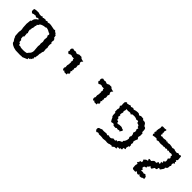

<svg xmlns="http://www.w3.org/2000/svg" viewBox="105 -1267 2012 2012"><g transform="rotate(45 1111.0 -261.5)"><path d="M276.4 -2.9Q270.5 -3.9 266.1 -3.9H260.3Q253.4 -2 245.6 -2L178.2 -3.9L146 -11.7Q98.1 -30.8 98.1 -50.8Q98.1 -52.7 98.6 -54.7Q80.6 -77.6 75.2 -92.3Q76.7 -94.7 76.7 -96.7Q76.7 -100.6 68.8 -102.5L67.9 -111.3Q64.9 -140.1 64.9 -158.7Q64.9 -177.7 68.4 -184.1V-209.5Q63.5 -219.2 63.5 -240.7Q63.5 -252.9 62 -269Q61 -273.9 61 -279.8Q61 -291 63.5 -303.2L66.4 -333.5L76.7 -339.8Q77.6 -378.9 119.1 -400.4Q116.7 -409.2 108.4 -409.2Q100.1 -409.2 85.4 -399.4L68.8 -409.2L62.5 -410.2L58.1 -406.2Q56.2 -408.2 52.7 -408.2Q44.9 -408.2 30.8 -401.9Q25.4 -400.4 22.9 -400.4Q20 -400.4 20 -401.9H20.5V-402.3Q20.5 -405.8 6.3 -416Q7.3 -426.8 7.8 -429.2V-432.1Q7.8 -437 7.3 -447.3Q20.5 -452.6 35.2 -454.1L74.2 -454.6Q80.6 -448.2 91.3 -448.2L112.8 -447.3L128.4 -455.1Q134.3 -445.3 138.2 -445.3H138.7Q142.1 -445.8 145.5 -450.2Q147.5 -453.1 150.4 -453.1Q152.3 -453.1 154.3 -452.1Q155.8 -451.2 158.2 -451.2Q162.6 -451.2 168 -454.6L178.7 -448.7Q180.2 -448.2 181.6 -448.2Q187 -448.2 191.4 -453.1L199.2 -455.6Q202.6 -448.7 210.9 -448.7L231.4 -454.1Q252 -454.1 269.8 -449.5Q287.6 -444.8 310.1 -441.4L318.4 -448.2L331.1 -435.5L355 -419.9V-409.2Q358.9 -413.1 362.8 -413.1Q367.7 -398.4 367.7 -391.6V-390.1Q367.2 -389.2 367.2 -388.2Q367.2 -382.8 373.5 -380.4Q379.9 -377.4 382.6 -370.1Q385.3 -362.8 386.7 -356.4L382.8 -338.4Q382.8 -332 384.8 -327.1Q386.7 -322.3 387.7 -322.3L391.6 -325.7Q392.1 -325.7 392.1 -323.2Q392.1 -316.9 388.2 -294.4Q388.7 -281.2 389.9 -274.7Q391.1 -268.1 392.1 -264.9Q393.1 -261.7 394 -260.3Q395 -258.8 395 -257.8L390.6 -238.3Q390.6 -228.5 397.5 -215.8L387.7 -214.4L396.5 -206.5Q385.7 -185.5 385.7 -174.8L386.2 -170.9Q386.2 -167 383.3 -161.6Q380.4 -156.7 380.4 -144.5Q380.4 -143.6 380.9 -142.6V-140.1Q380.9 -127.9 377.9 -119.1Q375 -109.9 375 -96.2V-93.3L363.8 -92.3L372.1 -78.1Q360.4 -66.9 357.4 -53.7L352.5 -55.2Q349.1 -55.2 349.1 -51.8L351.1 -44.9L328.1 -40.5L332 -26.4ZM292.5 -83.5Q317.9 -104 317.9 -137.7Q317.9 -145.5 316.4 -153.8L312.5 -200.7L315.4 -223.6L312.5 -241.2L316.4 -267.6Q316.4 -272.9 314.9 -278.1Q313.5 -283.2 311.5 -289.6Q310.5 -292.5 310.5 -296.9Q310.5 -301.3 311.5 -307.1Q313.5 -317.9 313.5 -327.1L314 -327.6Q314 -339.8 308.1 -344.2Q304.7 -346.7 304.7 -351.1Q304.7 -354.5 307.1 -359.9Q308.6 -363.8 308.6 -367.2Q308.6 -372.6 304.2 -376Q296.9 -381.8 287.1 -382.8Q266.6 -397.9 240.2 -401.9Q231.9 -393.6 217.8 -393.6Q214.8 -393.6 211.4 -394Q163.6 -382.8 161.1 -367.2Q160.2 -357.9 151.4 -354.5Q145 -352.5 145 -348.6Q145 -347.2 146.5 -345.2Q148.4 -342.3 148.4 -340.3Q148.4 -337.4 146 -335.4Q141.1 -331.5 141.1 -314.9V-312Q141.1 -301.3 137.5 -295.9Q133.8 -290.5 133.8 -281.7L134.8 -272Q129.4 -265.1 129.4 -257.8Q129.4 -251.5 132.3 -245.6Q132.3 -232.9 141.6 -221.2Q134.8 -219.2 134.8 -210.4Q134.8 -205.6 136.7 -199.2L139.2 -167.5L128.4 -163.6L131.8 -128.9L142.6 -121.6Q142.6 -89.4 147.5 -89.4Q148.9 -89.4 150.9 -92.3Q162.1 -85.9 162.1 -74.2V-71.8Q168 -66.9 172.4 -66.9Q174.8 -66.9 176.8 -67.9Q179.2 -68.8 181.2 -68.8Q184.6 -68.8 187.5 -66.4Q192.4 -62 212.2 -61.5Q231.9 -61 238.8 -61Q255.4 -61 280.3 -66.9Z M716.3 -443.4Q717.8 -427.7 762.7 -421.9Q745.6 -407.7 745.6 -396Q745.6 -392.6 747.3 -388.7Q749 -384.8 751.2 -381.1Q753.4 -377.4 755.1 -374Q756.8 -370.6 756.8 -368.2Q756.8 -363.3 752.9 -360.1Q749 -356.9 749 -350.1L752.9 -328.1Q752.9 -317.9 744.6 -306.6L750.5 -289.6Q744.6 -284.2 744.6 -279.8Q744.6 -273.9 752.4 -267.6Q740.2 -264.2 740.2 -256.8Q740.2 -251.5 747.6 -245.1L750 -229L732.9 -217.3L734.9 -203.1H698.7L689.9 -215.8Q686.5 -208 681.2 -208Q675.3 -208 670.4 -214.4Q665.5 -220.7 665.5 -231.9Q665.5 -245.6 672.4 -246.6L669.9 -274.9L677.2 -304.7Q672.9 -307.6 672.9 -311Q672.9 -316.4 679.2 -321.3L670.9 -328.6Q676.8 -340.8 676.8 -348.6Q676.8 -352.1 675.3 -354.5Q673.8 -356.9 672.4 -358.9Q670.9 -360.8 669.4 -362.8Q668 -364.7 668 -367.7L670.4 -375.5H643.6Q633.8 -381.3 624.5 -381.3Q610.8 -381.3 597.2 -369.1Q575.7 -380.4 575.7 -392.1L576.2 -396L583.5 -398.9L576.2 -409.7L577.1 -428.2L590.8 -442.9L615.7 -437Q622.1 -440.4 631.3 -440.4Q638.7 -440.4 642.6 -436.5Q646.5 -432.6 652.8 -432.6Q666 -432.6 680.2 -443.8Z M1160.6 -443.4Q1162.1 -427.7 1207 -421.9Q1189.9 -407.7 1189.9 -396Q1189.9 -392.6 1191.7 -388.7Q1193.4 -384.8 1195.6 -381.1Q1197.8 -377.4 1199.5 -374Q1201.2 -370.6 1201.2 -368.2Q1201.2 -363.3 1197.3 -360.1Q1193.4 -356.9 1193.4 -350.1L1197.3 -328.1Q1197.3 -317.9 1189 -306.6L1194.8 -289.6Q1189 -284.2 1189 -279.8Q1189 -273.9 1196.8 -267.6Q1184.6 -264.2 1184.6 -256.8Q1184.6 -251.5 1191.9 -245.1L1194.3 -229L1177.2 -217.3L1179.2 -203.1H1143.1L1134.3 -215.8Q1130.9 -208 1125.5 -208Q1119.6 -208 1114.7 -214.4Q1109.9 -220.7 1109.9 -231.9Q1109.9 -245.6 1116.7 -246.6L1114.3 -274.9L1121.6 -304.7Q1117.2 -307.6 1117.2 -311Q1117.2 -316.4 1123.5 -321.3L1115.2 -328.6Q1121.1 -340.8 1121.1 -348.6Q1121.1 -352.1 1119.6 -354.5Q1118.2 -356.9 1116.7 -358.9Q1115.2 -360.8 1113.8 -362.8Q1112.3 -364.7 1112.3 -367.7L1114.7 -375.5H1087.9Q1078.1 -381.3 1068.8 -381.3Q1055.2 -381.3 1041.5 -369.1Q1020 -380.4 1020 -392.1L1020.5 -396L1027.8 -398.9L1020.5 -409.7L1021.5 -428.2L1035.2 -442.9L1060.1 -437Q1066.4 -440.4 1075.7 -440.4Q1083 -440.4 1086.9 -436.5Q1090.8 -432.6 1097.2 -432.6Q1110.4 -432.6 1124.5 -443.8Z M1363.8 -10.7 1360.8 -25.9Q1360.8 -38.1 1366.9 -43.2Q1373 -48.3 1380.1 -50.3Q1387.2 -52.2 1393.3 -53.2Q1399.4 -54.2 1399.4 -58.6L1398.9 -61Q1411.1 -58.1 1430.7 -58.1L1466.8 -61.5L1485.8 -54.2L1497.6 -64Q1510.7 -57.6 1522.5 -57.6Q1540.5 -57.6 1553.7 -75.2L1584 -71.8L1589.8 -85.9L1608.4 -83L1607.9 -85.4Q1607.9 -101.1 1647.5 -115.2L1644.5 -128.9Q1668 -148.9 1670.9 -188.5Q1663.1 -199.7 1663.1 -209Q1663.1 -217.8 1670.9 -224.1Q1670.4 -256.8 1658.2 -263.2Q1666.5 -281.7 1668 -303.2L1659.7 -302.7L1659.2 -311.5Q1659.2 -326.2 1666 -333.5L1648.9 -341.3Q1648.9 -353.5 1643.6 -357.7Q1638.2 -361.8 1631.8 -363.5Q1625.5 -365.2 1620.1 -366.5Q1614.7 -367.7 1614.7 -374L1616.2 -380.9Q1606.9 -388.2 1598.1 -388.2Q1592.3 -388.2 1586.9 -383.3Q1569.8 -396 1541 -396L1516.1 -394L1505.4 -381.8L1491.7 -390.1Q1484.4 -390.6 1478 -391.1H1477.1Q1470.7 -391.1 1460.9 -387.7Q1446.8 -389.2 1439.9 -389.2Q1437 -389.2 1435.5 -388.7Q1432.6 -388.7 1432.6 -386.2Q1432.6 -383.3 1436 -377.9Q1429.7 -361.8 1429.7 -352.5Q1429.7 -344.2 1435.1 -341.3Q1427.7 -324.7 1426.3 -301.3L1433.6 -301.8L1434.1 -292.5Q1434.1 -278.3 1428.2 -270.5L1442.9 -263.2L1444.3 -246.6Q1444.3 -242.2 1448 -241Q1451.7 -239.7 1455.8 -239Q1460 -238.3 1463.6 -236.6Q1467.3 -234.9 1467.3 -229.5L1465.8 -222.7Q1473.6 -215.3 1481.4 -215.3Q1486.8 -215.3 1491.2 -220.2L1522.9 -221.7Q1533.2 -221.7 1541 -216.3Q1548.8 -210.9 1564 -209.5V-196.8L1547.4 -170.9L1541 -179.2L1516.6 -173.3L1505.4 -177.7Q1499 -177.7 1491.7 -168.9L1460 -171.4Q1453.6 -186 1440.9 -186L1434.1 -184.6Q1425.3 -181.2 1419.9 -181.2Q1415 -181.2 1413.1 -184.1Q1408.2 -189.9 1405.5 -195.8Q1402.8 -201.7 1399.4 -206.8Q1396 -211.9 1392.6 -223.6Q1378.9 -227.1 1378.9 -266.1L1379.4 -279.3L1368.7 -286.1L1368.2 -325.2Q1373 -332.5 1373 -341.3Q1373 -353.5 1360.8 -364.7L1371.6 -380.9L1368.7 -403.8L1370.6 -430.2L1389.2 -444.3L1396.5 -436L1424.3 -441.9L1438 -448.2L1451.7 -439.5L1470.2 -446.8H1480.5L1491.7 -439.5Q1518.1 -450.2 1540 -450.2Q1553.7 -450.2 1562 -447.3Q1568.4 -438 1576.7 -438Q1584 -438 1592.8 -446.3L1628.9 -443.8Q1636.7 -429.7 1650.4 -429.7L1658.7 -430.7Q1671.9 -427.2 1677 -421.4Q1682.1 -415.5 1685.1 -409.4Q1688 -403.3 1691.7 -398.4Q1695.3 -393.6 1706.1 -391.6Q1721.7 -388.2 1721.7 -347.7L1721.2 -335.9L1733.4 -329.1L1733.9 -290Q1728.5 -281.2 1728.5 -273.9Q1728.5 -261.7 1742.2 -251L1730 -221.2L1725.6 -200.7Q1732.9 -191.9 1732.9 -182.6Q1732.9 -172.9 1725.6 -163.6L1734.9 -159.7V-130.4L1725.6 -131.8L1717.8 -98.1L1727.5 -87.9L1696.3 -77.1Q1701.2 -68.8 1701.2 -63Q1701.2 -55.2 1690.4 -55.2L1679.7 -56.6L1677.2 -43L1662.1 -44.9Q1649.4 -44.9 1649.4 -36.1Q1649.4 -30.8 1653.8 -22.9L1625.5 -20.5L1602.1 -2L1596.7 -9.3L1570.8 -6.3Q1558.6 2 1538.6 2L1515.1 -0.5L1478 3.9Q1461.9 0 1442.9 0L1416 1.5Q1409.2 -5.9 1401.4 -5.9Q1392.6 -5.9 1380.9 3.4Z M1918.5 -0.5 1915.5 -34.7Q1915.5 -47.4 1918.5 -53.5Q1921.4 -59.6 1921.4 -63.5Q1921.4 -70.3 1912.1 -70.3H1908.7L1908.2 -76.2Q1908.2 -88.4 1920.9 -88.9L1918.9 -98.6Q1918.9 -109.9 1933.6 -109.9L1939.5 -109.4Q1942.4 -115.2 1942.4 -121.1Q1942.4 -131.3 1932.6 -140.1L1954.1 -160.2L1977.5 -166.5L1967.8 -185.5Q1972.2 -191.4 1980.5 -191.4L1997.6 -188.5Q2002.9 -188.5 2006.1 -192.4Q2009.3 -196.3 2012.9 -201.2Q2016.6 -206.1 2022.2 -210Q2027.8 -213.9 2038.1 -213.9L2052.2 -211.4L2064.9 -236.3Q2075.7 -229.5 2081.5 -229.5Q2087.4 -229.5 2087.4 -236.8L2082 -258.3L2091.8 -256.3Q2099.6 -256.3 2099.6 -263.2Q2099.6 -269 2092.3 -281.7H2092.8Q2114.3 -281.7 2114.3 -300.8Q2114.3 -312 2106.9 -330.1Q2122.6 -341.8 2122.6 -350.6Q2122.6 -353.5 2120.8 -356.2Q2119.1 -358.9 2116.9 -361.3Q2114.7 -363.8 2113 -366.2Q2111.3 -368.7 2111.3 -370.6L2115.2 -380.4Q2115.2 -386.7 2097.2 -391.6L2075.7 -388.2Q2062.5 -388.2 2056.6 -396Q2051.3 -386.7 2044.9 -386.7Q2039.1 -386.7 2032.2 -394L2021.5 -392.1L2012.2 -385.7Q2004.9 -391.1 1999 -391.1Q1992.2 -391.1 1987.3 -385.3Q1981.9 -388.7 1975.1 -388.7Q1964.4 -388.7 1954.6 -384.3L1956.1 -388.7L1939.9 -385.3Q1930.7 -385.3 1925.3 -387.7Q1919.9 -390.1 1913.1 -390.1Q1906.7 -390.1 1899.7 -386.7Q1892.6 -383.3 1888.2 -383.3Q1884.3 -383.3 1883.8 -385.3Q1883.3 -387.2 1882.3 -389.4Q1881.3 -391.6 1878.7 -393.6Q1876 -395.5 1868.2 -395.5Q1853 -395.5 1823.2 -388.7L1813.5 -407.2Q1824.2 -409.2 1824.2 -412.6Q1824.2 -415 1815.9 -419.9L1812.5 -434.1Q1820.8 -440.4 1820.8 -444.8Q1820.8 -448.2 1816.4 -451.2L1819.3 -478.5L1826.7 -505.4Q1821.8 -508.8 1821.8 -517.1Q1826.7 -522 1830.1 -530.8L1864.7 -529.3L1879.4 -532.7Q1886.7 -532.7 1886.7 -526.9Q1886.7 -519.5 1879.4 -507.3L1885.3 -491.7Q1879.4 -486.8 1879.4 -482.9Q1879.4 -477.5 1887.2 -472.2L1884.8 -461.4L1876 -460Q1885.7 -455.1 1885.7 -451.2L1884.8 -448.2L1899.4 -447.3L1897.9 -452.6Q1915.5 -447.8 1927.2 -447.8L1955.1 -452.1Q1967.8 -452.1 1971.7 -445.8L1979.5 -453.6Q1982.9 -445.8 1993.2 -445.8L2016.6 -450.7Q2034.7 -446.8 2045.9 -446.8Q2055.7 -442.4 2062.5 -442.4Q2070.3 -442.4 2076.2 -447.3H2089.8Q2102.1 -439 2131.3 -438L2145 -447.8L2165.5 -441.4L2180.2 -448.7L2189 -443.8L2193.4 -395.5Q2191.4 -385.3 2177.7 -377.9Q2191.4 -373.5 2191.4 -365.7Q2191.4 -362.8 2186 -356.4Q2195.8 -347.7 2195.8 -343.3Q2195.8 -337.9 2185.1 -337.4Q2178.7 -329.1 2178.7 -319.3Q2178.7 -309.1 2186 -299.8L2178.2 -290.5L2176.3 -265.1L2170.9 -253.9Q2154.3 -247.1 2154.3 -236.8L2156.7 -228.5L2129.4 -189.5Q2121.1 -194.3 2115.7 -194.3Q2107.9 -194.3 2105.5 -184.6L2106.9 -177.2Q2106.9 -163.6 2083 -163.6H2079.6L2068.8 -146.5Q2064 -132.8 2055.2 -132.8Q2046.9 -132.8 2035.2 -145.5L2025.4 -127.4Q2014.2 -124 2014.2 -113.8L2016.1 -104.5L1990.7 -94.7L1986.8 -78.6Q1986.8 -66.9 1998.5 -66.9L2002.9 -67.4L1997.1 -42.5L2017.1 -44.9Q2029.8 -44.9 2039.6 -39.6Q2048.8 -46.9 2056.2 -46.9Q2063.5 -46.9 2065.4 -37.1L2073.2 -39.1Q2083.5 -19.5 2083.5 -10.3Q2083.5 -4.9 2078.9 -3.2Q2074.2 -1.5 2068.6 -0.5Q2063 0.5 2058.3 2Q2053.7 3.4 2053.7 8.3L2027.3 10.3L2013.2 -3.4L2006.8 10.3L1990.2 8.3Q1975.1 -3.9 1969.2 -3.9Q1964.8 -3.9 1964.8 1.5L1966.3 9.8L1931.6 7.8Z"/></g></svg>

Font: Truetypewriter PolyglOTT
Style: Regular
Weight: 400
Designer: Sergey Beatoff a.k.a. Sam_T
Version: Version 3.76